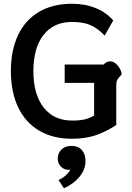

<svg xmlns="http://www.w3.org/2000/svg" viewBox="-20 -730 706 1024"><path d="M38 -351Q38 -462 76.5 -543Q115 -624 188.5 -667Q262 -710 364 -710Q434 -710 491 -686.5Q548 -663 584 -621L538 -540Q503 -578 464 -595.5Q425 -613 364 -613Q266 -613 212 -543.5Q158 -474 158 -351Q158 -227 212.5 -157Q267 -87 365 -87Q405 -87 431 -93Q457 -99 482 -114V-288H325V-386H533Q548 -403 568 -403Q587 -403 604 -384.5Q621 -366 627 -346Q630 -337 628 -333Q626 -329 619 -322Q610 -313 605 -303Q600 -293 600 -273V-63Q537 -23 484 -6.5Q431 10 363 10Q262 10 188.5 -33.5Q115 -77 76.5 -158.5Q38 -240 38 -351ZM292 230Q335 211 355 175Q327 179 307.5 161Q288 143 288 117Q288 86 308 67Q328 48 361 48Q397 48 416.5 70Q436 92 436 130Q436 175 403.5 213.5Q371 252 321 274Z"/></svg>

Font: Niramit SemiBold
Style: Regular
Weight: 600
Designer: Katatrad Aksorn Co.,Ltd.
Foundry: Cadson Demak Co.,Ltd.
Version: Version 1.001; ttfautohint (v1.6)